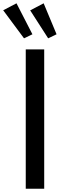

<svg xmlns="http://www.w3.org/2000/svg" viewBox="-90 -1164 369 1184"><path d="M68.8 0V-859.4H182.6V0ZM58.1 -927.7 -70.3 -1100.6 11.7 -1143.6 109.9 -952.6ZM207 -927.7 96.2 -1100.1 179.2 -1143.6 258.8 -952.6Z"/></svg>

Font: Antonio SemiBold
Style: Regular
Weight: 600
Designer: Vernon Adams
Foundry: Vernon Adams
Version: Version 1.002